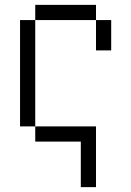

<svg xmlns="http://www.w3.org/2000/svg" viewBox="-20 -645 540 790"><path d="M312.5 -62.5V125H375Q375 125 375 -125H125V-62.5ZM125 -125V-562.5H62.5V-125ZM375 -562.5Q375 -562.5 375 -437.5H437.5Q437.5 -437.5 437.5 -562.5ZM125 -562.5H375V-625H125Z"/></svg>

Font: UnifontExMono
Style: Regular
Weight: 500
Version: Version 15.0.06